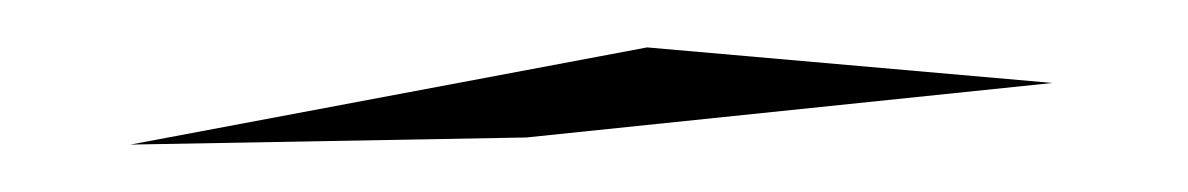

<svg xmlns="http://www.w3.org/2000/svg" viewBox="-20 -47 501 81"><path d="M35 14 202 11 424 -12 253 -27Z"/></svg>

Font: Corrode
Style: Ita
Weight: 400
Designer: Mew Too
Version: Version 0.532